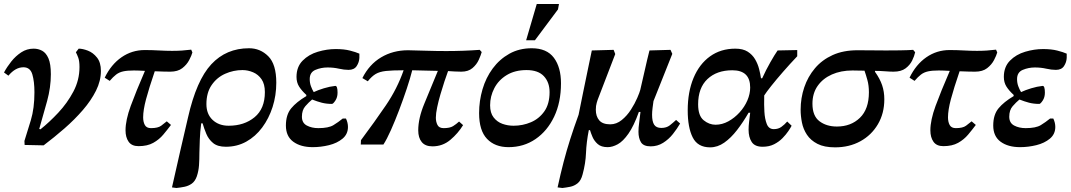

<svg xmlns="http://www.w3.org/2000/svg" viewBox="-20 -722 5348 959"><path d="M198 4 103 2 102 -18Q116 -62 134 -121.5Q152 -181 152 -261Q152 -315 141.5 -350.5Q131 -386 97 -386Q57 -386 22 -344L0 -360Q15 -388 36.5 -415Q58 -442 86 -460.5Q114 -479 148 -479Q171 -479 190.5 -468.5Q210 -458 222 -430.5Q234 -403 234 -351Q234 -286 215.5 -218Q197 -150 176 -78L182 -76Q226 -111 271 -159Q316 -207 346.5 -264.5Q377 -322 377 -387Q377 -417 371 -433.5Q365 -450 359 -461L373 -479Q393 -479 419 -469Q445 -459 464.5 -434.5Q484 -410 484 -368Q484 -318 459.5 -269Q435 -220 394 -172.5Q353 -125 302 -80.5Q251 -36 198 4Z M672 8Q638 8 622.5 -14Q607 -36 607 -71Q607 -122 633 -193Q659 -264 704 -368Q687 -369 673 -369.5Q659 -370 649 -370Q616 -370 595.5 -365.5Q575 -361 560 -349.5Q545 -338 528 -318L503 -334Q535 -400 587 -436Q639 -472 703 -472Q739 -472 774 -470Q809 -468 840 -468Q866 -468 888.5 -469.5Q911 -471 935 -474L941 -460Q937 -445 925 -422Q913 -399 890.5 -381.5Q868 -364 830 -364Q818 -364 797 -364.5Q776 -365 753 -366Q724 -281 709.5 -226.5Q695 -172 695 -136Q695 -113 703.5 -97.5Q712 -82 734 -82Q769 -82 785 -94Q801 -106 813 -116L834 -98Q816 -74 795.5 -49.5Q775 -25 745.5 -8.5Q716 8 672 8Z M861 217 839 214Q861 114 882 24.5Q903 -65 919 -135Q961 -321 1035.5 -401Q1110 -481 1224 -481Q1280 -481 1320 -441Q1360 -401 1360 -309Q1360 -245 1341.5 -187.5Q1323 -130 1289.5 -85Q1256 -40 1210 -14.5Q1164 11 1108 11Q1067 11 1044.5 -7.5Q1022 -26 1010.5 -53.5Q999 -81 992 -106H985Q979 -60 978 -24.5Q977 11 976 40Q976 75 974 103.5Q972 132 963 159Q954 184 937.5 195.5Q921 207 901 211Q881 215 861 217ZM1122 -94Q1200 -94 1251.5 -136.5Q1303 -179 1303 -262Q1303 -302 1286.5 -326Q1270 -350 1244 -361Q1218 -372 1191 -372Q1146 -372 1104.5 -353.5Q1063 -335 1037 -297Q1011 -259 1011 -202Q1011 -152 1042 -123Q1073 -94 1122 -94Z M1542 13Q1482 13 1445 -14Q1408 -41 1408 -95Q1408 -149 1434.5 -181Q1461 -213 1510 -242V-248Q1487 -269 1474 -289.5Q1461 -310 1461 -338Q1461 -388 1491.5 -419Q1522 -450 1567.5 -463.5Q1613 -477 1657 -477Q1698 -477 1727.5 -469.5Q1757 -462 1775 -454V-433Q1774 -411 1761.5 -392Q1749 -373 1721 -373Q1699 -373 1672.5 -379Q1646 -385 1616 -385Q1584 -385 1555.5 -373Q1527 -361 1527 -327Q1527 -308 1533 -291.5Q1539 -275 1547 -262Q1568 -272 1597.5 -281Q1627 -290 1655 -293Q1666 -293 1666 -259Q1666 -236 1655 -219.5Q1644 -203 1638 -203Q1610 -203 1587 -209Q1564 -215 1539 -225Q1522 -211 1505 -191.5Q1488 -172 1488 -139Q1488 -108 1512.5 -95Q1537 -82 1570 -82Q1621 -82 1645.5 -97Q1670 -112 1692 -130H1708Q1718 -109 1718 -88Q1718 -52 1691 -29.5Q1664 -7 1623.5 3Q1583 13 1542 13Z M1817 -316 1790 -332Q1824 -400 1883.5 -435.5Q1943 -471 2018 -471Q2068 -470 2114 -468.5Q2160 -467 2209 -467Q2251 -467 2293 -468.5Q2335 -470 2376 -473L2386 -462Q2382 -447 2371.5 -423.5Q2361 -400 2340 -382Q2319 -364 2284 -364Q2268 -364 2250.5 -365Q2233 -366 2218 -367Q2210 -346 2200 -315.5Q2190 -285 2180 -251Q2170 -217 2163.5 -186Q2157 -155 2157 -134Q2157 -114 2165 -98Q2173 -82 2196 -82Q2227 -82 2243 -92Q2259 -102 2273 -115L2293 -97Q2268 -56 2229.5 -23.5Q2191 9 2140 9Q2104 9 2086.5 -12.5Q2069 -34 2069 -71Q2069 -131 2099.5 -204.5Q2130 -278 2167 -368Q2137 -369 2101.5 -369.5Q2066 -370 2039 -371Q2029 -331 2011.5 -278.5Q1994 -226 1973.5 -172Q1953 -118 1932.5 -72Q1912 -26 1895 0H1782L1783 -22Q1851 -113 1907.5 -196Q1964 -279 1996 -371Q1939 -371 1907.5 -367.5Q1876 -364 1856.5 -352.5Q1837 -341 1817 -316Z M2520 13Q2452 13 2412.5 -28.5Q2373 -70 2373 -157Q2373 -218 2390 -276Q2407 -334 2441 -380Q2475 -426 2524 -453.5Q2573 -481 2636 -481Q2711 -481 2746.5 -433.5Q2782 -386 2782 -306Q2782 -211 2748 -139.5Q2714 -68 2655 -27.5Q2596 13 2520 13ZM2545 -94Q2591 -94 2632 -111.5Q2673 -129 2699 -166Q2725 -203 2725 -262Q2725 -311 2696.5 -341.5Q2668 -372 2610 -372Q2552 -372 2511 -347Q2470 -322 2449 -281.5Q2428 -241 2428 -196Q2428 -158 2445.5 -135.5Q2463 -113 2489.5 -103.5Q2516 -94 2545 -94ZM2652 -521H2608L2661 -702H2772L2767 -675Z M2789 217 2765 214Q2780 145 2795 87.5Q2810 30 2828 -26.5Q2846 -83 2870 -149Q2881 -203 2892.5 -260Q2904 -317 2915.5 -371.5Q2927 -426 2936 -470L3045 -473L3053 -452L2965 -223Q2965 -223 2960.5 -208.5Q2956 -194 2956 -174Q2956 -141 2973 -121Q2990 -101 3028 -101Q3059 -101 3085.5 -122.5Q3112 -144 3131.5 -174.5Q3151 -205 3163 -233Q3175 -261 3178 -273Q3189 -319 3200.5 -371Q3212 -423 3224 -470L3329 -473L3338 -453L3244 -217Q3242 -203 3239.5 -183.5Q3237 -164 3237 -149Q3237 -115 3247.5 -99Q3258 -83 3283 -83Q3309 -83 3325.5 -96Q3342 -109 3357 -123L3377 -105Q3362 -79 3341 -52.5Q3320 -26 3292 -8.5Q3264 9 3230 9Q3194 9 3181.5 -11.5Q3169 -32 3169 -64Q3169 -85 3172.5 -109Q3176 -133 3179 -163H3171Q3146 -93 3119 -54.5Q3092 -16 3065.5 -1.5Q3039 13 3015 13Q2983 13 2965.5 -2.5Q2948 -18 2939.5 -38Q2931 -58 2927 -72H2921Q2909 -11 2907 41.5Q2905 94 2890 149Q2882 180 2865 193.5Q2848 207 2827.5 211Q2807 215 2789 217Z M3527 14Q3465 14 3440 -35.5Q3415 -85 3415 -171Q3415 -263 3444 -332.5Q3473 -402 3526.5 -440.5Q3580 -479 3653 -479Q3691 -479 3714.5 -464Q3738 -449 3751.5 -426Q3765 -403 3771.5 -377.5Q3778 -352 3781 -331H3787Q3806 -373 3828 -411.5Q3850 -450 3864 -470L3962 -472V-441Q3925 -402 3891 -363Q3857 -324 3832 -292.5Q3807 -261 3797 -245V-244Q3797 -241 3797 -233Q3796 -200 3798 -164Q3800 -128 3810 -102.5Q3820 -77 3845 -77Q3867 -77 3882.5 -88Q3898 -99 3912 -115L3934 -94Q3929 -84 3917.5 -67Q3906 -50 3888.5 -32Q3871 -14 3846.5 -1.5Q3822 11 3789 11Q3750 11 3734.5 -13Q3719 -37 3719 -74Q3719 -92 3721.5 -113Q3724 -134 3727 -159H3719Q3692 -112 3661.5 -72.5Q3631 -33 3597.5 -9.5Q3564 14 3527 14ZM3554 -99Q3587 -99 3618 -116Q3649 -133 3674 -160.5Q3699 -188 3713 -220.5Q3727 -253 3727 -285Q3727 -371 3638 -371Q3560 -371 3513.5 -327Q3467 -283 3467 -201Q3467 -144 3494.5 -121.5Q3522 -99 3554 -99Z M4151 14Q4097 14 4063 -3.5Q4029 -21 4010.5 -49Q3992 -77 3985.5 -110Q3979 -143 3979 -174Q3979 -232 3997 -285.5Q4015 -339 4050.5 -381Q4086 -423 4139 -447Q4192 -471 4263 -471Q4300 -471 4337.5 -470.5Q4375 -470 4405 -470Q4450 -470 4474.5 -470.5Q4499 -471 4513.5 -471.5Q4528 -472 4541 -473L4551 -461Q4547 -442 4536 -419.5Q4525 -397 4503 -380.5Q4481 -364 4443 -364Q4426 -364 4400.5 -366Q4375 -368 4351 -368L4350 -364Q4375 -329 4386 -296.5Q4397 -264 4397 -226Q4397 -156 4365 -101.5Q4333 -47 4277.5 -16.5Q4222 14 4151 14ZM4298 -369Q4281 -369 4265.5 -369.5Q4250 -370 4238 -370Q4180 -370 4135 -350Q4090 -330 4064 -293Q4038 -256 4038 -204Q4038 -143 4073 -116.5Q4108 -90 4160 -90Q4230 -90 4275 -133.5Q4320 -177 4320 -261Q4320 -295 4312.5 -322Q4305 -349 4298 -369Z M4692 8Q4658 8 4642.5 -14Q4627 -36 4627 -71Q4627 -122 4653 -193Q4679 -264 4724 -368Q4707 -369 4693 -369.5Q4679 -370 4669 -370Q4636 -370 4615.5 -365.5Q4595 -361 4580 -349.5Q4565 -338 4548 -318L4523 -334Q4555 -400 4607 -436Q4659 -472 4723 -472Q4759 -472 4794 -470Q4829 -468 4860 -468Q4886 -468 4908.5 -469.5Q4931 -471 4955 -474L4961 -460Q4957 -445 4945 -422Q4933 -399 4910.5 -381.5Q4888 -364 4850 -364Q4838 -364 4817 -364.5Q4796 -365 4773 -366Q4744 -281 4729.5 -226.5Q4715 -172 4715 -136Q4715 -113 4723.5 -97.5Q4732 -82 4754 -82Q4789 -82 4805 -94Q4821 -106 4833 -116L4854 -98Q4836 -74 4815.5 -49.5Q4795 -25 4765.5 -8.5Q4736 8 4692 8Z M5075 13Q5015 13 4978 -14Q4941 -41 4941 -95Q4941 -149 4967.5 -181Q4994 -213 5043 -242V-248Q5020 -269 5007 -289.5Q4994 -310 4994 -338Q4994 -388 5024.5 -419Q5055 -450 5100.5 -463.5Q5146 -477 5190 -477Q5231 -477 5260.5 -469.5Q5290 -462 5308 -454V-433Q5307 -411 5294.5 -392Q5282 -373 5254 -373Q5232 -373 5205.5 -379Q5179 -385 5149 -385Q5117 -385 5088.5 -373Q5060 -361 5060 -327Q5060 -308 5066 -291.5Q5072 -275 5080 -262Q5101 -272 5130.5 -281Q5160 -290 5188 -293Q5199 -293 5199 -259Q5199 -236 5188 -219.5Q5177 -203 5171 -203Q5143 -203 5120 -209Q5097 -215 5072 -225Q5055 -211 5038 -191.5Q5021 -172 5021 -139Q5021 -108 5045.5 -95Q5070 -82 5103 -82Q5154 -82 5178.5 -97Q5203 -112 5225 -130H5241Q5251 -109 5251 -88Q5251 -52 5224 -29.5Q5197 -7 5156.5 3Q5116 13 5075 13Z"/></svg>

Font: STIX Two Text SemiBold
Style: Italic
Weight: 600
Italic angle: -12°
Designer: Ross Mills, John Hudson & Paul Hanslow, Tiro Typeworks Ltd; with prior portions MicroPress Inc. and Coen Hoffman, Elsevi
Foundry: Tiro Typeworks Ltd
Version: Version 2.13 b171